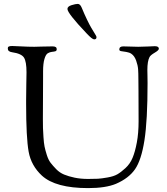

<svg xmlns="http://www.w3.org/2000/svg" viewBox="-20 -946 855 985"><path d="M326 -900Q326 -913 347 -919.5Q368 -926 379 -926Q391 -926 399 -907Q413 -873 426.5 -845Q440 -817 448.5 -803Q457 -789 463 -779Q469 -769 472 -764Q475 -759 475 -755Q475 -744 463 -744Q453 -744 424 -775Q326 -878 326 -900ZM20 -697Q20 -702 21 -704Q22 -706 27 -708Q32 -710 43 -710Q54 -710 89 -708Q124 -706 156 -706Q176 -706 192.5 -707Q209 -708 250 -708Q271 -708 271 -694Q271 -685 264 -683Q257 -681 246.5 -680Q236 -679 225.5 -673Q215 -667 208 -643.5Q201 -620 201 -580V-552Q201 -505 200.5 -433.5Q200 -362 200 -336Q200 -305 200.5 -289Q201 -273 203 -242.5Q205 -212 208.5 -194.5Q212 -177 220 -151.5Q228 -126 239.5 -111Q251 -96 268.5 -78Q286 -60 309 -50.5Q332 -41 363 -34.5Q394 -28 432 -28Q464 -28 482 -29Q500 -30 531.5 -35.5Q563 -41 581.5 -51.5Q600 -62 623.5 -83.5Q647 -105 660 -136Q673 -167 682 -215Q691 -263 691 -324Q691 -425 690.5 -478Q690 -531 690 -536Q690 -571 688.5 -591Q687 -611 678.5 -635Q670 -659 654 -670Q644 -677 628 -679.5Q612 -682 602 -683.5Q592 -685 592 -692Q592 -708 612 -708Q618 -708 651 -707Q684 -706 689 -706Q713 -706 740 -707.5Q767 -709 774 -709Q795 -709 795 -696Q795 -688 773.5 -675.5Q752 -663 747 -653Q736 -632 736 -587Q736 -580 736.5 -558.5Q737 -537 737 -520Q737 -328 721 -226Q705 -124 672.5 -77.5Q640 -31 575 -3Q522 19 432 19Q265 19 195 -45Q140 -96 127 -167.5Q114 -239 114 -414V-431Q114 -470 115 -517Q116 -564 116 -575Q116 -630 103 -650.5Q90 -671 42 -678Q20 -681 20 -697Z"/></svg>

Font: OFL Sorts Mill Goudy TT
Style: Regular
Weight: 500
Version: Version 003.000